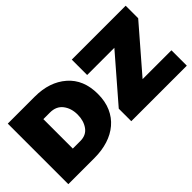

<svg xmlns="http://www.w3.org/2000/svg" viewBox="-65 -1136 1572 1572"><g transform="rotate(-45 721.0 -350.5)"><path d="M354 0H50V-701H363Q532 -701 638 -609Q744 -517 744 -351Q744 -265 715 -199.5Q686 -134 633.5 -89.5Q581 -45 509.8 -22.5Q438.5 0 354 0ZM369 -180Q437 -180 472 -229Q507 -278 507 -349Q507 -422 469 -471.5Q431 -521 358 -521H282V-180ZM1422 0H779V-145L1106 -523H791V-701H1415V-556L1088 -178H1422Z"/></g></svg>

Font: Argentum Novus Black
Style: Regular
Weight: 900
Designer: Julieta Ulanovsky (font) & Cristiano Sobral (main changes)
Foundry: Julieta Ulanovsky (font) & Cristiano Sobral (main changes)
Version: Version 3.00;November 27, 2020;FontCreator 13.0.0.2655 64-bi